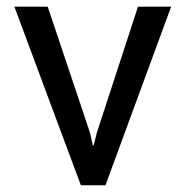

<svg xmlns="http://www.w3.org/2000/svg" viewBox="-20 -548 543 568"><path d="M246.1 -155.8 254.4 -118.7H257.3L266.6 -155.8L388.2 -528.3H486.3L292 0H219.2L22.5 -528.3H121.1Z"/></svg>

Font: GeogebraSans
Style: Regular
Weight: 400
Designer: Google
Version: Version 1.100140; 2013